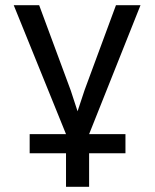

<svg xmlns="http://www.w3.org/2000/svg" viewBox="-20 -510 590 730"><path d="M92.8 0H231L32.2 -490.2H128.9L249 -166L274.9 -86.9L301.8 -168L420.9 -490.2H514.2L318.8 0H457V72.8H318.8V200.2H231V72.8H92.8Z"/></svg>

Font: Code New Roman
Style: Regular
Weight: 400
Monospace: yes
Designer: Sam Radian
Foundry: Code New Roman
Version: Version 2.00 November 29, 2014